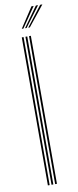

<svg xmlns="http://www.w3.org/2000/svg" viewBox="-104 -988 415 1022"><g transform="rotate(-10 103.0 -477.0)"><path d="M106.8 0V-800H116.5V0ZM67.5 0V-800H77.2V0ZM87.2 0V-800H97V0ZM75.5 -845 147 -954H159L84.2 -845ZM110.2 -845 194.2 -954H206L119 -845ZM93 -845 170.8 -954H182.5L101.5 -845Z"/></g></svg>

Font: Big Shoulders Inline Text Thin ExtraLight
Style: Regular
Weight: 250
Version: Version 2.002